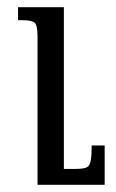

<svg xmlns="http://www.w3.org/2000/svg" viewBox="-20 -512 321 532"><path d="M270 -109V0H84V-411Q84 -441 76.5 -448.5Q69 -456 42 -456H30V-492H157V-44H189Q209 -44 218.5 -47.5Q228 -51 231 -64.5Q234 -78 234 -109Z"/></svg>

Font: Noto Serif Armenian Condensed
Style: Regular
Weight: 400
Width: 3
Designer: Monotype Design Team
Foundry: Monotype Imaging Inc.
Version: Version 2.008; ttfautohint (v1.8.4.7-5d5b)